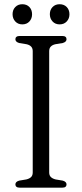

<svg xmlns="http://www.w3.org/2000/svg" viewBox="-20 -866 378 886"><path d="M207 -70Q207 -56.5 214.8 -49Q222.5 -41.5 236.5 -38L269.5 -32.5Q287 -27.5 287 -15Q287 -8 282.2 -4Q277.5 0 267 0H71Q61 0 56 -4Q51 -8 51 -15Q51 -27.5 68.5 -32.5L101.5 -38Q116 -41.5 123.5 -49Q131 -56.5 131 -70V-630Q131 -643.5 123.5 -651.2Q116 -659 102 -662L68.5 -667.5Q51 -672.5 51 -685Q51 -692 56 -696Q61 -700 71 -700H267Q277.5 -700 282.2 -696Q287 -692 287 -685Q287 -672.5 269.5 -667.5L236 -662Q222 -659 214.5 -651.2Q207 -643.5 207 -630ZM83 -753.5Q63 -753.5 50.5 -767Q38 -780.5 38 -800.5Q38 -820.5 50.5 -833.5Q63 -846.5 83 -846.5Q103.5 -846.5 115.8 -833.5Q128 -820.5 128 -800Q128 -780.5 115.8 -767Q103.5 -753.5 83 -753.5ZM255 -753.5Q235 -753.5 222.5 -767Q210 -780.5 210 -800.5Q210 -820.5 222.5 -833.5Q235 -846.5 255 -846.5Q275.5 -846.5 288 -833.5Q300.5 -820.5 300.5 -800Q300.5 -780.5 288 -767Q275.5 -753.5 255 -753.5Z"/></svg>

Font: Fraunces 48pt Soft Wonky Light
Style: Regular
Weight: 300
Version: Version 1.000;[b76b70a41]